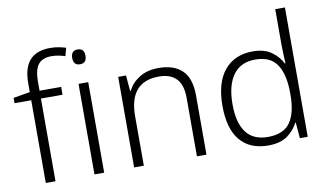

<svg xmlns="http://www.w3.org/2000/svg" viewBox="-77 -1026 1892 1111"><g transform="rotate(-10 868.5 -470.5)"><path d="M295 -579H168V-93H111V-579H13V-610L111 -627V-680Q111 -858 270 -858Q298 -858 321 -853.5Q344 -849 363 -843L350 -796Q332 -802 311.5 -806Q291 -810 271 -810Q217 -810 192.5 -779Q168 -748 168 -680V-625H295Z M426 -822Q465 -822 465 -779Q465 -735 426 -735Q387 -735 387 -779Q387 -822 426 -822ZM454 -625V-93H397V-625Z M868 -635Q959 -635 1007 -588Q1055 -541 1055 -441V-93H999V-437Q999 -513 964 -549.5Q929 -586 862 -586Q687 -586 687 -383V-93H630V-625H676L684 -533H688Q709 -577 755 -606Q801 -635 868 -635Z M1417 -83Q1310 -83 1252.5 -151.5Q1195 -220 1195 -354Q1195 -491 1255 -563Q1315 -635 1422 -635Q1489 -635 1530.5 -605.5Q1572 -576 1593 -534H1597Q1596 -557 1594.5 -585.5Q1593 -614 1593 -638V-853H1650V-93H1604L1596 -186H1593Q1572 -143 1530 -113Q1488 -83 1417 -83ZM1424 -132Q1516 -132 1555 -188Q1594 -244 1594 -350V-359Q1594 -469 1555.5 -527.5Q1517 -586 1428 -586Q1342 -586 1298 -525.5Q1254 -465 1254 -353Q1254 -245 1296 -188.5Q1338 -132 1424 -132Z"/></g></svg>

Font: Noto Sans Kannada UI Light
Style: Regular
Weight: 300
Designer: Jelle Bosma - Monotype Design Team
Foundry: Monotype Imaging Inc.
Version: Version 2.005; ttfautohint (v1.8.4.7-5d5b)